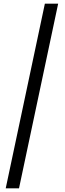

<svg xmlns="http://www.w3.org/2000/svg" viewBox="-20 -770 351 1040"><path d="M223 -750 11 250H83L295 -750Z"/></svg>

Font: DonutKreme
Style: Regular
Weight: 400
Designer: Impallari Type
Foundry: Impallari Type
Version: Version 2.100